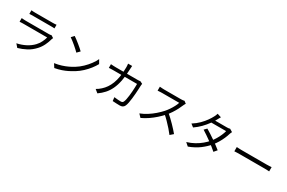

<svg xmlns="http://www.w3.org/2000/svg" viewBox="160 -2284 5680 3798"><g transform="rotate(30 3000.0 -385.0)"><path d="M231.2 -744.6Q251 -742.2 274 -741Q297.1 -739.8 320.6 -739.8Q336.4 -739.8 375.9 -739.8Q415.4 -739.8 465.6 -739.8Q515.9 -739.8 566.2 -739.8Q616.6 -739.8 656.6 -739.8Q696.7 -739.8 714.3 -739.8Q737.7 -739.8 762.1 -741Q786.5 -742.2 804.8 -744.6V-661.8Q786.9 -663.8 762.5 -664.2Q738.2 -664.6 712.9 -664.6Q696.3 -664.6 656.6 -664.6Q617 -664.6 566.8 -664.6Q516.5 -664.6 466.3 -664.6Q416 -664.6 376.6 -664.6Q337.2 -664.6 320.6 -664.6Q298.1 -664.6 274.9 -663.9Q251.8 -663.2 231.2 -661.8ZM878.1 -481.3Q874.6 -474.6 870.5 -466.1Q866.5 -457.6 864.7 -451.6Q845.2 -377.8 809.9 -303.4Q774.7 -229 718.7 -167.6Q640.5 -81.6 548.5 -33.6Q456.5 14.4 361.1 41.2L299.3 -30Q405.3 -51.9 496.4 -98.8Q587.4 -145.7 651.2 -213.2Q696.7 -261.1 726.5 -320.7Q756.2 -380.3 769.8 -434.4Q759.4 -434.4 728.5 -434.4Q697.6 -434.4 653.9 -434.4Q610.1 -434.4 559.5 -434.4Q508.9 -434.4 457.7 -434.4Q406.4 -434.4 361.8 -434.4Q317.2 -434.4 284.8 -434.4Q252.4 -434.4 239.2 -434.4Q221.4 -434.4 195.1 -433.7Q168.8 -433 141.5 -430.6V-514.7Q169.1 -512.3 194.1 -510.6Q219.1 -508.9 239.2 -508.9Q250.1 -508.9 281 -508.9Q311.9 -508.9 356 -508.9Q400.1 -508.9 450.9 -508.9Q501.6 -508.9 552.6 -508.9Q603.7 -508.9 648 -508.9Q692.3 -508.9 723.6 -508.9Q754.9 -508.9 765.8 -508.9Q783.2 -508.9 798 -510.8Q812.8 -512.8 821.1 -516.6Z M1227 -732.7Q1253.7 -714.7 1288.7 -688.5Q1323.7 -662.3 1360.2 -632.4Q1396.8 -602.5 1429.1 -574.9Q1461.4 -547.2 1481.6 -526.2L1419.2 -462.7Q1400.4 -482.2 1370 -510.2Q1339.6 -538.2 1303.9 -568.5Q1268.2 -598.7 1233.2 -626.1Q1198.2 -653.5 1170 -671.9ZM1141.3 -62.6Q1228.7 -75.6 1301.3 -98.8Q1373.9 -122 1433.8 -150.9Q1493.7 -179.8 1540.9 -209Q1618.1 -257.3 1682.9 -319.9Q1747.8 -382.4 1796.9 -449.1Q1846 -515.8 1874.7 -577.3L1922.9 -491.7Q1889 -429.8 1839.2 -365.9Q1789.3 -302 1726.2 -243.1Q1663.1 -184.2 1587 -136.5Q1537.2 -105.2 1477.6 -75.1Q1418 -44.9 1347.7 -20.5Q1277.4 3.8 1193.6 19.3Z M2507.6 -786.6Q2506.2 -769.8 2504.8 -746.6Q2503.4 -723.4 2502.4 -705.4Q2497.8 -552.3 2474.9 -437.7Q2452.1 -323.1 2411.6 -237.7Q2371.2 -152.3 2313.7 -88.4Q2256.1 -24.5 2182.2 26.9L2109.5 -32.2Q2133.5 -44.8 2161.4 -64.7Q2189.3 -84.6 2211.7 -106Q2258.7 -148.2 2296.6 -202.9Q2334.5 -257.7 2361.9 -328.7Q2389.2 -399.8 2404.6 -492.5Q2419.9 -585.1 2420.5 -703.6Q2420.5 -715.2 2419.8 -730.1Q2419.1 -744.9 2417.7 -760.1Q2416.4 -775.2 2414.4 -786.6ZM2855.4 -579Q2853.4 -566.4 2851.8 -553.1Q2850.2 -539.9 2849.6 -530.1Q2848.6 -501.6 2846.4 -452.9Q2844.2 -404.2 2839.7 -346.4Q2835.2 -288.6 2828.4 -231Q2821.6 -173.4 2812 -124.9Q2802.4 -76.4 2788.8 -47.4Q2774 -15.6 2748.7 -1Q2723.5 13.6 2681.7 13.6Q2644.2 13.6 2602.1 11.5Q2559.9 9.4 2521.2 7L2511.4 -76.3Q2551.9 -71.2 2590.2 -68.1Q2628.5 -65 2660.2 -65Q2681.9 -65 2696 -72.2Q2710 -79.3 2718.3 -97.7Q2729.5 -120.8 2738 -161.1Q2746.4 -201.4 2752.4 -251Q2758.5 -300.6 2762.3 -351.9Q2766.1 -403.2 2767.6 -449Q2769.1 -494.8 2769.1 -527.2H2242.1Q2212.4 -527.2 2183.1 -526.5Q2153.8 -525.8 2126.7 -523.4V-607.6Q2153.1 -605.5 2183 -603.8Q2212.9 -602.1 2241.5 -602.1H2735.3Q2755.5 -602.1 2770.9 -603.5Q2786.3 -604.8 2798.7 -607Z M3799.9 -669Q3795.4 -662.6 3787.6 -649.2Q3779.7 -635.7 3775.4 -625.2Q3755.6 -576.2 3724.8 -516.6Q3694 -456.9 3655.8 -398.8Q3617.6 -340.8 3576.1 -294.2Q3520.7 -232.3 3454.9 -173.5Q3389.2 -114.6 3316.1 -64.6Q3243 -14.5 3163.6 21.9L3099.8 -45.1Q3180.8 -76.9 3255.4 -124.2Q3329.9 -171.5 3395.2 -228.2Q3460.5 -285 3511.9 -341.9Q3546.1 -380.8 3579.4 -429.6Q3612.7 -478.4 3639.2 -528.8Q3665.7 -579.2 3678.1 -620.4Q3669.5 -620.4 3639.7 -620.4Q3609.9 -620.4 3568.9 -620.4Q3527.8 -620.4 3482.7 -620.4Q3437.6 -620.4 3396.6 -620.4Q3355.5 -620.4 3326.4 -620.4Q3297.4 -620.4 3288.4 -620.4Q3270.7 -620.4 3249.2 -619.2Q3227.8 -618 3210.2 -616.9Q3192.7 -615.8 3187.2 -615.4V-705.7Q3194.3 -704.9 3212.7 -703.5Q3231.1 -702.1 3252.1 -700.8Q3273.2 -699.5 3288.4 -699.5Q3298.5 -699.5 3327.7 -699.5Q3356.8 -699.5 3397.3 -699.5Q3437.8 -699.5 3481.9 -699.5Q3525.9 -699.5 3566.3 -699.5Q3606.8 -699.5 3635.7 -699.5Q3664.7 -699.5 3674.3 -699.5Q3698.8 -699.5 3718.2 -701.9Q3737.6 -704.3 3749.1 -707.8ZM3589.1 -346.7Q3630.1 -313 3673.5 -272Q3716.9 -231 3758.9 -187.7Q3800.8 -144.5 3836.9 -104.7Q3873 -64.9 3898.8 -33.5L3829.4 27.2Q3793.6 -20.7 3744.7 -76.2Q3695.7 -131.6 3641.2 -187.4Q3586.6 -243.2 3532 -290.4Z M4415.3 -458.1Q4463.3 -430.3 4516.3 -396.1Q4569.2 -362 4621.8 -325.4Q4674.5 -288.9 4722.2 -253.8Q4770 -218.7 4806.6 -188L4748 -118.9Q4713.5 -150.2 4666.5 -187.6Q4619.4 -225.1 4566.2 -263.5Q4512.9 -301.9 4460.1 -337.9Q4407.2 -373.8 4360.9 -402.6ZM4872.5 -640.7Q4866.2 -630.1 4860 -614.7Q4853.7 -599.3 4849.4 -587.3Q4835 -536.4 4809.2 -477.3Q4783.4 -418.2 4748.1 -358.4Q4712.8 -298.6 4668.4 -244Q4600.7 -160.7 4500.2 -84.6Q4399.8 -8.5 4257.7 44.5L4186.2 -18.4Q4279.5 -46.7 4355.9 -89.3Q4432.3 -132 4493.2 -183.1Q4554.1 -234.3 4598.7 -287.8Q4637.7 -334.1 4670.3 -388.9Q4703 -443.7 4726.9 -498.5Q4750.9 -553.4 4761.9 -599.6H4391.3L4423.3 -671.3H4741.2Q4761.3 -671.3 4778.1 -673.6Q4795 -675.9 4806.6 -680.7ZM4535.8 -785Q4523.3 -765.4 4510.9 -743Q4498.6 -720.6 4491 -706.6Q4461.1 -652.2 4413.7 -586.5Q4366.3 -520.9 4302.6 -455.7Q4238.8 -390.6 4159 -335.1L4092 -386.7Q4178 -440.4 4241.2 -504.1Q4304.5 -567.8 4347.1 -628.7Q4389.7 -689.6 4412.7 -735.3Q4420.6 -748.3 4430.6 -771.6Q4440.6 -794.8 4444.9 -814Z M5101.9 -433Q5117 -432 5139 -430.6Q5161.1 -429.3 5187.4 -428.6Q5213.7 -427.9 5241.3 -427.9Q5257.1 -427.9 5290.7 -427.9Q5324.3 -427.9 5369.1 -427.9Q5414 -427.9 5464.6 -427.9Q5515.2 -427.9 5565.8 -427.9Q5616.4 -427.9 5661.5 -427.9Q5706.6 -427.9 5739.9 -427.9Q5773.3 -427.9 5789.4 -427.9Q5827 -427.9 5853.8 -429.9Q5880.6 -432 5897.1 -433V-335.4Q5881.8 -336.4 5852.6 -337.9Q5823.4 -339.5 5790 -339.5Q5773.9 -339.5 5740 -339.5Q5706.2 -339.5 5661.4 -339.5Q5616.6 -339.5 5566 -339.5Q5515.4 -339.5 5464.8 -339.5Q5414.2 -339.5 5369.4 -339.5Q5324.5 -339.5 5290.9 -339.5Q5257.3 -339.5 5241.3 -339.5Q5200.1 -339.5 5162.8 -338.4Q5125.5 -337.4 5101.9 -335.4Z"/></g></svg>

Font: Noto Sans TC Thin
Style: Regular
Weight: 100
Designer: Ryoko NISHIZUKA 西塚涼子 (kana, bopomofo & ideographs); Paul D. Hunt (Latin, Greek & Cyrillic); Sandoll Communications 산돌커뮤니
Foundry: Adobe
Version: Version 2.004-H2;hotconv 1.0.118;makeotfexe 2.5.65603